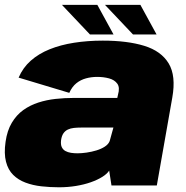

<svg xmlns="http://www.w3.org/2000/svg" viewBox="-20 -767 768 794"><path d="M224 7.5Q260.5 7.5 294 2Q327.5 -3.5 355.2 -13.2Q383 -23 403 -35.5Q423 -48 431.5 -61.5L441 0H628.5L692.5 -363.5Q708.5 -453.5 677.5 -504.8Q646.5 -556 576.5 -577.5Q506.5 -599 405 -599Q342 -599 286.2 -590.2Q230.5 -581.5 185.2 -563.2Q140 -545 107.2 -516Q74.5 -487 57 -446L266.5 -383Q278 -408.5 295.8 -422.8Q313.5 -437 335.8 -443Q358 -449 382 -449Q408.5 -449 431.2 -442.8Q454 -436.5 465.2 -420.8Q476.5 -405 468 -375.5L465 -362H284Q247.5 -362 210.2 -358Q173 -354 138.8 -343Q104.5 -332 76.2 -311.8Q48 -291.5 28.8 -259.2Q9.5 -227 3 -180.5Q-4 -132 4.8 -98.2Q13.5 -64.5 34.5 -43.8Q55.5 -23 85.5 -11.8Q115.5 -0.5 151.2 3.5Q187 7.5 224 7.5ZM300.5 -133Q286.5 -133 273.5 -135Q260.5 -137 250.5 -142.5Q240.5 -148 235.5 -158.5Q230.5 -169 232.5 -187Q235 -205 242.2 -215.5Q249.5 -226 260.5 -231.2Q271.5 -236.5 285.8 -238Q300 -239.5 316 -239.5H449L433.5 -183.5Q428 -170 413.2 -160.5Q398.5 -151 378.8 -145Q359 -139 338.2 -136Q317.5 -133 300.5 -133ZM530 -624.5H627.5L560.5 -747H414ZM352 -624.5H449.5L382.5 -747H236Z"/></svg>

Font: Anybody UltraCondensed Thin Black
Style: Italic
Weight: 900
Italic angle: -10°
Version: Version 1.111